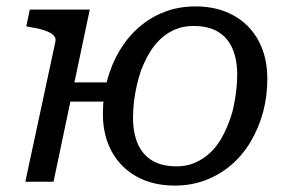

<svg xmlns="http://www.w3.org/2000/svg" viewBox="-20 -567 899 599"><path d="M157 -250H354L367 -310H169ZM59 0H147L260 -537H73L62 -485L76 -482Q103 -478 121 -471.5Q139 -465 147 -457Q155 -449 153 -438ZM590 -547Q538 -547 493.5 -530Q449 -513 413.5 -482Q378 -451 353 -409Q328 -367 314.5 -317Q301 -267 301 -212Q301 -144 329 -93.5Q357 -43 407.5 -15.5Q458 12 525 12Q577 12 621.5 -5Q666 -22 701.5 -52.5Q737 -83 762 -125Q787 -167 800.5 -216.5Q814 -266 814 -321Q814 -390 786 -441Q758 -492 707.5 -519.5Q657 -547 590 -547ZM720 -334Q720 -309 717 -284Q714 -259 709 -235Q704 -211 695 -188Q684 -158 669 -132.5Q654 -107 633.5 -88.5Q613 -70 587.5 -59Q562 -48 531 -48Q485 -48 455 -66Q425 -84 410 -118Q395 -152 395 -201Q395 -225 398 -250Q401 -275 406.5 -299.5Q412 -324 420 -347Q431 -376 446 -401.5Q461 -427 481.5 -446Q502 -465 527.5 -475.5Q553 -486 584 -486Q630 -486 660 -468Q690 -450 705 -416Q720 -382 720 -334Z"/></svg>

Font: Roboto Serif
Style: Italic
Weight: 400
Italic angle: -10°
Designer: Greg Gazdowicz
Foundry: Commercial Type
Version: Version 1.008